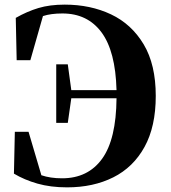

<svg xmlns="http://www.w3.org/2000/svg" viewBox="-20 -787 735 827"><path d="M51.8 -527.8 47.9 -710Q96.7 -737.8 145.5 -752.4Q194.3 -767.1 258.8 -767.1Q369.6 -767.1 458.3 -725.1Q546.9 -683.1 598.9 -595.9Q650.9 -508.8 650.9 -374Q650.9 -241.7 602.5 -154.1Q554.2 -66.4 468 -23.2Q381.8 20 269 20Q197.8 20 141.4 3.9Q85 -12.2 40 -39.1L43.9 -219.2H103L158.2 -32.2Q196.8 -19 247.1 -19Q358.9 -19 419.7 -103Q480.5 -187 481.9 -363.8H287.1L272 -257.8H222.2V-509.8H272L287.1 -398.9H481.9Q477.5 -566.4 417.2 -647.7Q356.9 -729 249 -729Q199.2 -729 165 -717.8L110.8 -527.8Z"/></svg>

Font: Source Han Serif JP Heavy
Style: Regular
Weight: 900
Designer: Ryoko NISHIZUKA  (kana & ideographs); Frank Grießhammer (Latin, Greek & Cyrillic); Wenlong ZHANG  (bopomofo); Sandoll Co
Foundry: Adobe Systems Incorporated
Version: Version 1.001;PS 1.001;hotconv 16.6.54;makeotf.lib2.5.65590